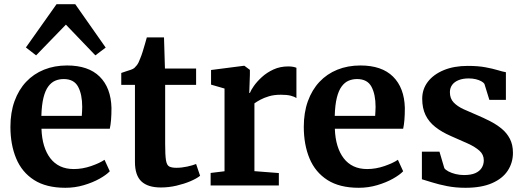

<svg xmlns="http://www.w3.org/2000/svg" viewBox="-20 -881 2494 912"><path d="M290.5 11Q199.5 11 141.8 -26Q84 -63 56.8 -128.5Q29.5 -194 29.5 -278.5Q29.5 -346.5 49 -400.5Q68.5 -454.5 104 -492.2Q139.5 -530 189 -550Q238.5 -570 298.5 -570Q400 -570 453.5 -517Q507 -464 509.5 -368.5Q509.5 -336 507.5 -311.8Q505.5 -287.5 501.5 -269.5H177Q178.5 -224.5 189.2 -189.2Q200 -154 219.2 -129Q238.5 -104 266.2 -91Q294 -78 330.5 -78Q371.5 -78 412.8 -92.2Q454 -106.5 476.5 -122L501.5 -67.5Q485.5 -50.5 453 -32.2Q420.5 -14 378.2 -1.5Q336 11 290.5 11ZM176.5 -330.5H368.5Q369 -340.5 369.8 -351.5Q370.5 -362.5 370.5 -373Q370.5 -432.5 351 -469Q331.5 -505.5 282.5 -505.5Q260.5 -505.5 242 -497.5Q223.5 -489.5 209.2 -470.2Q195 -451 186.5 -417Q178 -383 176.5 -330.5ZM151.5 -618 103 -655.5 248.5 -861H337.5L482 -655L433 -618L293 -764Z M744 9.5Q682.5 9.5 651.8 -19.2Q621 -48 621 -112V-478H556V-534.5Q567.5 -539 579.8 -542.5Q592 -546 602.2 -549.8Q612.5 -553.5 618.5 -558.5Q625 -565 629.8 -571Q634.5 -577 638.5 -585.2Q642.5 -593.5 646.5 -604.5Q652 -617.5 657.5 -635Q663 -652.5 668.2 -670.8Q673.5 -689 677.5 -703.5H759L763.5 -555.5H911.5V-478H764.5V-198Q764.5 -145 768.2 -120.8Q772 -96.5 783.8 -90.2Q795.5 -84 818 -84Q843 -84 869.2 -89.8Q895.5 -95.5 911.5 -102L930.5 -46Q913.5 -32.5 884 -20Q854.5 -7.5 818 1Q781.5 9.5 744 9.5Z M980.5 0V-59.5L1046.5 -67.5V-460.5L982.5 -479V-548.5L1138 -568.5H1141L1167 -549V-527L1164 -439.5H1167Q1171.5 -452 1186 -472.8Q1200.5 -493.5 1224 -515Q1247.5 -536.5 1279 -551Q1310.5 -565.5 1349 -565.5Q1363 -565.5 1372.8 -563.5Q1382.5 -561.5 1388 -559V-415Q1378.5 -422 1360.8 -426.5Q1343 -431 1314 -431Q1282 -431 1257.8 -423.8Q1233.5 -416.5 1216.5 -407.2Q1199.5 -398 1188.5 -390V-68L1304.5 -59V0Z M1684 11Q1593 11 1535.2 -26Q1477.5 -63 1450.2 -128.5Q1423 -194 1423 -278.5Q1423 -346.5 1442.5 -400.5Q1462 -454.5 1497.5 -492.2Q1533 -530 1582.5 -550Q1632 -570 1692 -570Q1793.5 -570 1847 -517Q1900.5 -464 1903 -368.5Q1903 -336 1901 -311.8Q1899 -287.5 1895 -269.5H1570.5Q1572 -224.5 1582.8 -189.2Q1593.5 -154 1612.8 -129Q1632 -104 1659.8 -91Q1687.5 -78 1724 -78Q1765 -78 1806.2 -92.2Q1847.5 -106.5 1870 -122L1895 -67.5Q1879 -50.5 1846.5 -32.2Q1814 -14 1771.8 -1.5Q1729.5 11 1684 11ZM1570 -330.5H1762Q1762.5 -340.5 1763.2 -351.5Q1764 -362.5 1764 -373Q1764 -432.5 1744.5 -469Q1725 -505.5 1676 -505.5Q1654 -505.5 1635.5 -497.5Q1617 -489.5 1602.8 -470.2Q1588.5 -451 1580 -417Q1571.5 -383 1570 -330.5Z M2191 11Q2144 11 2103.5 3Q2063 -5 2032.2 -14.8Q2001.5 -24.5 1984 -29.5V-160.5H2067.5L2090.5 -82.5Q2095.5 -74.5 2110 -66.8Q2124.5 -59 2144.2 -54.2Q2164 -49.5 2184 -49.5Q2217 -49.5 2237.5 -58.5Q2258 -67.5 2268 -83.5Q2278 -99.5 2278 -119.5Q2278 -146.5 2257.8 -164.8Q2237.5 -183 2202.8 -199Q2168 -215 2122.5 -234.5Q2078.5 -253.5 2047.8 -277.8Q2017 -302 2001.2 -334.8Q1985.5 -367.5 1985.5 -412Q1985.5 -457.5 2012.2 -492.5Q2039 -527.5 2087.8 -547.8Q2136.5 -568 2202 -568Q2250.5 -568 2285.5 -561.5Q2320.5 -555 2344.2 -547.8Q2368 -540.5 2383 -538V-406.5H2304.5L2281 -482.5Q2277 -489 2266.2 -495Q2255.5 -501 2240 -504.8Q2224.5 -508.5 2206 -508.5Q2179 -508.5 2158.8 -500.5Q2138.5 -492.5 2127.8 -477.8Q2117 -463 2117 -443Q2117 -413 2135 -394.2Q2153 -375.5 2182.5 -362Q2212 -348.5 2244.5 -335Q2276.5 -321.5 2307.2 -305.8Q2338 -290 2362.8 -269.8Q2387.5 -249.5 2402 -221.5Q2416.5 -193.5 2416.5 -155Q2416.5 -108.5 2392 -70.8Q2367.5 -33 2317.2 -11Q2267 11 2191 11Z"/></svg>

Font: Merriweather Light 18pt
Style: Bold
Weight: 700
Version: Version 2.100